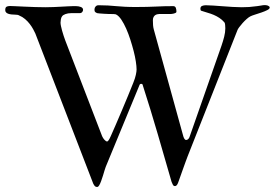

<svg xmlns="http://www.w3.org/2000/svg" viewBox="-38 -726 1070 748"><path d="M561 -611.8 674.3 -201.7Q679.2 -180.7 687 -180.7Q697.8 -180.7 702.6 -198.7L824.7 -547.4Q831.1 -565.9 835.4 -583Q839.8 -600.1 839.8 -615.7Q839.8 -621.6 839.1 -628.9Q838.4 -636.2 836.4 -638.7Q827.1 -649.4 816.7 -656.2Q806.2 -663.1 794.7 -668Q783.2 -672.9 771 -676.3Q758.8 -679.7 746.1 -684.1Q742.7 -685.1 742.7 -691.9Q742.7 -700.2 749.3 -702.9Q755.9 -705.6 763.7 -705.6Q775.9 -705.6 793 -704.3Q810.1 -703.1 829.3 -701.7Q848.6 -700.2 867.9 -699Q887.2 -697.8 903.8 -697.8Q918.5 -697.8 932.6 -698.7Q946.8 -699.7 963.9 -702.1Q969.7 -702.6 978.5 -704.3Q987.3 -706.1 992.7 -706.1Q995.1 -706.1 998.5 -705.8Q1002 -705.6 1005.1 -704.3Q1008.3 -703.1 1010.5 -701.2Q1012.7 -699.2 1012.7 -696.3Q1012.7 -691.4 1002.9 -686.5Q993.2 -681.6 980.2 -677.2Q967.3 -672.9 954.8 -668.9Q942.4 -665 937 -662.1Q931.2 -659.2 922.9 -651.9Q914.6 -644.5 907 -636Q899.4 -627.4 893.8 -619.9Q888.2 -612.3 887.2 -608.9L692.9 -116.7Q689.9 -108.9 684.6 -94.5Q679.2 -80.1 673.8 -64.5Q668.5 -48.8 663.3 -34.9Q658.2 -21 656.2 -15.1Q651.4 -1 643.6 -1Q638.2 -1 635.3 -6.6Q632.3 -12.2 630.4 -17.6Q604.5 -107.4 576.7 -203.1Q548.8 -298.8 518.6 -392.6Q518.1 -399.4 511.7 -399.4Q506.3 -399.4 504.4 -392.1L374 -76.2Q372.1 -71.8 369.4 -62.5Q366.7 -53.2 363.3 -42.2Q359.9 -31.2 356 -20.5Q352.1 -9.8 348.1 -3.4Q344.7 2.4 340.3 2.4Q335 2.4 331.8 -0.7Q328.6 -3.9 325.2 -10.7L99.6 -595.7Q96.7 -602.1 91.3 -612.1Q85.9 -622.1 78.1 -632.3Q70.3 -642.6 59.8 -651.6Q49.3 -660.6 37.1 -665.5Q34.2 -667.5 29.8 -668.2Q25.4 -668.9 21 -668.9Q14.2 -668.9 7.3 -669.7Q0.5 -670.4 -4.9 -672.1Q-10.3 -673.8 -13.9 -677.2Q-17.6 -680.7 -17.6 -686.5Q-17.6 -696.8 -12.7 -699.7Q-7.8 -702.6 1 -702.6Q4.9 -702.6 20.3 -701.9Q35.6 -701.2 56.2 -700.2Q76.7 -699.2 99.1 -698.5Q121.6 -697.8 139.2 -697.8Q154.8 -697.8 170.9 -698.5Q187 -699.2 201.4 -700Q215.8 -700.7 227.8 -701.4Q239.7 -702.1 246.6 -702.1H257.8Q268.6 -702.1 277.1 -698.7Q285.6 -695.3 285.6 -687.5Q285.6 -683.1 282.2 -679Q278.8 -674.8 273.9 -674.8H239.7Q226.6 -674.8 216.8 -671.1Q207 -667.5 203.6 -662.1Q200.2 -657.7 199 -649.9Q197.8 -642.1 197.8 -637.7Q197.8 -632.8 199.5 -624.5Q201.2 -616.2 203.9 -606.4Q206.5 -596.7 210 -586.4Q213.4 -576.2 216.3 -568.4L359.9 -195.3Q363.3 -187.5 369.1 -181.2Q375 -174.8 379.4 -174.8Q384.3 -174.8 393.6 -195.8Q401.9 -214.4 413.1 -240.2Q424.3 -266.1 436.3 -294.4Q448.2 -322.8 460 -351.1Q471.7 -379.4 481.4 -403.8Q488.3 -420.9 491.2 -434.3Q494.1 -447.8 494.1 -455.1Q494.1 -467.3 491.2 -486.3Q488.3 -505.4 482.7 -527.1Q477.1 -548.8 469.7 -571.8Q462.4 -594.7 453.6 -614.5Q444.8 -634.3 435.1 -648.9Q425.3 -663.6 415.5 -668.9Q413.1 -670.9 406 -671.1Q398.9 -671.4 393.6 -671.4Q391.1 -671.4 383.3 -671.6Q375.5 -671.9 366.7 -672.4Q357.9 -672.9 350.1 -673.6Q342.3 -674.3 340.3 -674.8Q332.5 -678.2 331.3 -681.2Q330.1 -684.1 330.1 -689.5Q330.1 -695.8 334.5 -700.7Q338.9 -705.6 345.7 -705.6Q366.7 -705.6 382.6 -704.6Q398.4 -703.6 414.3 -702.1Q430.2 -700.7 448 -699.7Q465.8 -698.7 490.7 -698.7Q515.6 -698.7 534.2 -699.2Q552.7 -699.7 569.1 -700.4Q585.4 -701.2 601.6 -701.7Q617.7 -702.1 636.7 -702.1Q644.5 -702.1 647 -695.3Q649.4 -688.5 649.4 -680.7Q649.4 -677.7 646.5 -676Q643.6 -674.3 639.6 -673.3Q635.7 -672.4 632.1 -671.9Q628.4 -671.4 627.4 -671.4H582Q579.1 -671.4 574.7 -670.4Q570.3 -669.4 566.7 -667Q563 -664.6 560.3 -659.7Q557.6 -654.8 557.6 -647Q557.6 -636.7 558.3 -627.7Q559.1 -618.7 561 -611.8Z"/></svg>

Font: IM FELL French Canon
Style: Regular
Weight: 400
Designer: Igino Marini
Foundry: Igino Marini,
Version: 3.00